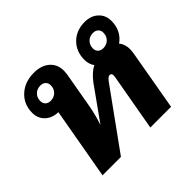

<svg xmlns="http://www.w3.org/2000/svg" viewBox="-141 -758 929 929"><g transform="rotate(-45 324.0 -293.0)"><path d="M582 -394Q601 -372 601 -336Q601 -330 599 -314L544 0H402L454 -293Q455 -297 455 -303Q455 -319 442 -319Q431 -319 416 -298L201 0H75L140 -367Q99 -368 73.5 -392Q48 -416 48 -454Q48 -512 88 -549Q128 -586 191 -586Q241 -586 271 -560Q301 -534 301 -490Q301 -482 299 -466L267 -284Q258 -233 240 -179L362 -350Q394 -391 424 -405Q408 -427 408 -457Q408 -514 444.5 -550Q481 -586 539 -586Q581 -586 607.5 -561.5Q634 -537 634 -498Q634 -464 620.5 -437.5Q607 -411 582 -394ZM206 -485Q206 -501 196 -510.5Q186 -520 169 -520Q146 -520 131 -505Q116 -490 116 -467Q116 -451 126 -441.5Q136 -432 153 -432Q176 -432 191 -447Q206 -462 206 -485ZM476 -467Q476 -451 486 -441.5Q496 -432 513 -432Q536 -432 551 -447Q566 -462 566 -485Q566 -501 556 -510.5Q546 -520 529 -520Q506 -520 491 -505Q476 -490 476 -467Z"/></g></svg>

Font: Sarabun ExtraBold
Style: Italic
Weight: 800
Italic angle: -10°
Designer: Suppakit Chalermlarp | Katatrad Co.,Ltd.
Foundry: Cadson Demak Co.,Ltd.
Version: Version 1.000; ttfautohint (v1.6)